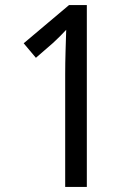

<svg xmlns="http://www.w3.org/2000/svg" viewBox="-20 -734 540 754"><path d="M236 0V-443Q236 -485 237.5 -535Q239 -585 240 -617Q227 -603 217 -593Q207 -583 189 -566L121 -507L73 -564L251 -714H321V0Z"/></svg>

Font: Noto Sans Bengali SemiCondensed
Style: Regular
Weight: 400
Width: 4
Designer: Jelle Bosma - Monotype Design Team
Foundry: Monotype Imaging Inc.
Version: Version 2.003